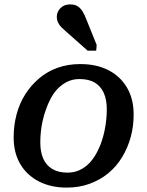

<svg xmlns="http://www.w3.org/2000/svg" viewBox="-20 -839 668 872"><path d="M442 -198Q450 -222 455 -246Q460 -270 462.5 -295Q465 -320 465 -343Q465 -386 451.5 -416.5Q438 -447 411 -463.5Q384 -480 341 -480Q311 -480 287 -468.5Q263 -457 244 -438Q225 -419 211 -393Q197 -367 187 -337Q179 -314 173.5 -289.5Q168 -265 165.5 -240Q163 -215 163 -192Q163 -149 176.5 -118.5Q190 -88 217.5 -71.5Q245 -55 287 -55Q317 -55 341.5 -66.5Q366 -78 384.5 -97Q403 -116 417.5 -142Q432 -168 442 -198ZM42 -215Q42 -269 55 -318.5Q68 -368 94 -409.5Q120 -451 157 -482.5Q194 -514 241 -531Q288 -548 345 -548Q418 -548 472 -520.5Q526 -493 556.5 -441.5Q587 -390 587 -319Q587 -265 573.5 -216Q560 -167 534.5 -125Q509 -83 472 -52.5Q435 -22 387.5 -4.5Q340 13 283 13Q211 13 156.5 -15Q102 -43 72 -94Q42 -145 42 -215ZM373 -749Q364 -773 354.5 -788Q345 -803 332 -811Q319 -819 298 -819Q271 -819 254.5 -802Q238 -785 238 -763Q238 -749 243.5 -737Q249 -725 259 -715Q269 -705 282 -694L378 -609H417L419 -635Z"/></svg>

Font: Roboto Serif 20pt Medium
Style: Italic
Weight: 500
Italic angle: -10°
Version: Version 1.008